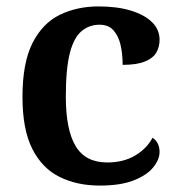

<svg xmlns="http://www.w3.org/2000/svg" viewBox="-20 -568 555 598"><path d="M291 10Q220 10 165.5 -17Q111 -44 80.5 -104.5Q50 -165 50 -266Q50 -373 81.5 -434.5Q113 -496 166.5 -522Q220 -548 287 -548Q345 -548 387.5 -535Q430 -522 453.5 -499Q477 -476 477 -444Q477 -422 467 -404.5Q457 -387 431.5 -376.5Q406 -366 362 -366Q362 -400 355.5 -428Q349 -456 333.5 -473.5Q318 -491 290 -491Q258 -491 234 -471Q210 -451 197.5 -402.5Q185 -354 185 -267Q185 -164 215.5 -113Q246 -62 314 -62Q365 -62 401.5 -84Q438 -106 455 -139Q466 -132 471.5 -120.5Q477 -109 477 -95Q477 -71 457 -46.5Q437 -22 396 -6Q355 10 291 10Z"/></svg>

Font: Noto Serif Khojki SemiBold
Style: Regular
Weight: 600
Version: Version 2.003